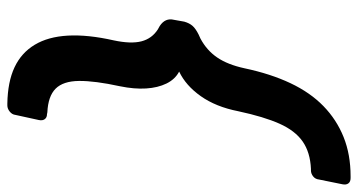

<svg xmlns="http://www.w3.org/2000/svg" viewBox="-246 -570 975 523"><g transform="rotate(90 241.5 -308.5)"><path d="M262 159Q203 158 163.5 139.5Q124 121 102 84.5Q80 48 77 -6Q74 -60 90 -131Q100 -178 92.5 -206.5Q85 -235 60 -251L51 -256Q28 -271 34 -295L39 -323Q43 -337 50.5 -345.5Q58 -354 74 -362L85 -367Q117 -384 136.5 -412.5Q156 -441 166 -487Q181 -558 206.5 -612Q232 -666 269 -702Q306 -738 353.5 -757Q401 -776 460 -776H465Q475 -776 479.5 -770Q484 -764 482 -754L469 -690Q468 -680 460.5 -674Q453 -668 444 -668H440Q395 -666 365.5 -645.5Q336 -625 317 -582.5Q298 -540 283 -470Q271 -409 242 -368Q213 -327 175 -309Q196 -298 207.5 -274.5Q219 -251 221 -219Q223 -187 215 -148Q200 -79 200.5 -36Q201 7 221.5 27.5Q242 48 286 50L291 51Q300 51 304.5 57Q309 63 307 73L293 137Q292 146 284 152.5Q276 159 267 159Z"/></g></svg>

Font: Rubik Medium
Style: Italic
Weight: 500
Italic angle: -12°
Designer: Hubert and Fischer
Foundry: Hubert and Fischer
Version: Version 2.300;gftools[0.9.30]